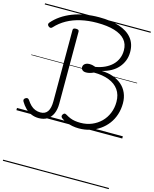

<svg xmlns="http://www.w3.org/2000/svg" viewBox="-194 -1098 1347 1682"><g transform="rotate(15 480.0 -257.5)"><path d="M569 13Q539 13 509.5 7.5Q480 2 454.5 -8.5Q429 -19 409 -33Q399 -40 396.5 -49Q394 -58 401 -68Q408 -78 415 -80Q422 -82 434 -75Q455 -62 476 -53.5Q497 -45 520.5 -41.5Q544 -38 569 -38Q625 -38 672 -57.5Q719 -77 754 -111.5Q789 -146 808.5 -193.5Q828 -241 828 -296Q828 -361 797 -405Q766 -449 708 -471.5Q650 -494 571 -494Q554 -486 537 -481.5Q520 -477 506 -477Q483 -476 470.5 -486.5Q458 -497 458 -513Q458 -525 464.5 -534.5Q471 -544 483.5 -550Q496 -556 513 -556Q530 -556 543.5 -553Q557 -550 570 -545Q616 -553 653.5 -570.5Q691 -588 718 -614Q745 -640 759.5 -674Q774 -708 774 -749Q774 -807 741 -845Q708 -883 644 -902.5Q580 -922 485 -922Q408 -922 339.5 -906.5Q271 -891 215.5 -860Q160 -829 118 -783Q111 -775 103 -774Q95 -773 85 -780Q75 -788 73.5 -796.5Q72 -805 79 -814Q112 -853 155.5 -882.5Q199 -912 251.5 -932.5Q304 -953 364 -963.5Q424 -974 490 -974Q597 -974 673.5 -949Q750 -924 790.5 -874Q831 -824 831 -750Q831 -707 817 -671Q803 -635 777.5 -606Q752 -577 716 -557Q680 -537 636 -526V-525Q691 -524 737 -507.5Q783 -491 816.5 -462Q850 -433 868 -391.5Q886 -350 886 -299Q886 -245 870.5 -197Q855 -149 826 -110.5Q797 -72 757.5 -44.5Q718 -17 670.5 -2Q623 13 569 13ZM206 17Q169 17 137.5 3.5Q106 -10 82 -34.5Q58 -59 41 -88Q35 -98 37 -106.5Q39 -115 49 -121Q60 -128 68 -126Q76 -124 83 -115Q100 -89 118.5 -71Q137 -53 159.5 -44Q182 -35 207 -35Q251 -35 272 -66Q293 -97 293 -160V-805Q293 -816 300 -820Q307 -824 321 -824Q335 -824 341.5 -819.5Q348 -815 348 -805V-152Q348 -100 331.5 -62Q315 -24 283.5 -3.5Q252 17 206 17ZM0 449H960V459H0ZM0 -20H960V0H0ZM0 -505H960V-500H0ZM0 -969H960V-959H0Z"/></g></svg>

Font: Playwrite IT Trad Guides
Style: Regular
Weight: 400
Designer: Veronika Burian, José Scaglione
Foundry: TypeTogether
Version: Version 1.003